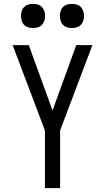

<svg xmlns="http://www.w3.org/2000/svg" viewBox="-20 -967 540 987"><path d="M211 0V-296L45 -735H128L250 -399L372 -735H455L289 -296V0ZM350 -823Q337 -823 325 -826.5Q313 -830 304 -839Q295 -848 291.5 -860.5Q288 -873 288 -885Q288 -897 291.5 -909.5Q295 -922 304 -931Q313 -940 325 -943.5Q337 -947 350 -947Q362 -947 374.5 -943.5Q387 -940 395.5 -931Q404 -922 408 -909.5Q412 -897 412 -885Q412 -873 408 -860.5Q404 -848 395.5 -839Q387 -830 374.5 -826.5Q362 -823 350 -823ZM150 -823Q137 -823 125 -826.5Q113 -830 104 -839Q95 -848 91.5 -860.5Q88 -873 88 -885Q88 -897 91.5 -909.5Q95 -922 104 -931Q113 -940 125 -943.5Q137 -947 150 -947Q162 -947 174.5 -943.5Q187 -940 195.5 -931Q204 -922 208 -909.5Q212 -897 212 -885Q212 -873 208 -860.5Q204 -848 195.5 -839Q187 -830 174.5 -826.5Q162 -823 150 -823Z"/></svg>

Font: Huly
Style: Regular
Weight: 400
Designer: Belleve Invis
Foundry: Belleve Invis
Version: Version 33.2.5; ttfautohint (v1.8.4)